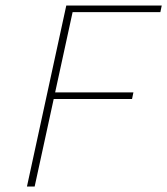

<svg xmlns="http://www.w3.org/2000/svg" viewBox="-20 -678 608 698"><path d="M78 0 221 -658H568L563 -634H244L106 0ZM159 -318 164 -342H465L460 -318Z"/></svg>

Font: Ysabeau Infant Thin
Style: Italic
Weight: 250
Italic angle: -12°
Designer: Christian Thalmann (Catharsis Fonts)
Version: Version 2.001;gftools[0.9.30]; featfreeze: ss01,ss02,lnum